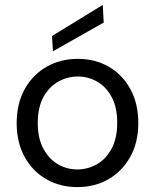

<svg xmlns="http://www.w3.org/2000/svg" viewBox="-20 -751 632 783"><path d="M295 12Q225 12 169 -20Q113 -52 80.5 -111Q48 -170 48 -249Q48 -329 81 -388Q114 -447 170.5 -479Q227 -511 297 -511Q368 -511 423.5 -479Q479 -447 511.5 -388Q544 -329 544 -249Q544 -170 511 -111Q478 -52 422 -20Q366 12 295 12ZM295 -60Q338 -60 375 -81Q412 -102 435 -144.5Q458 -187 458 -250Q458 -313 435.5 -355Q413 -397 376.5 -418Q340 -439 297 -439Q255 -439 217.5 -418Q180 -397 157 -355Q134 -313 134 -249Q134 -187 157 -144.5Q180 -102 216.5 -81Q253 -60 295 -60ZM196 -542 192 -604 399 -731 403 -659Z"/></svg>

Font: DM Sans 20pt
Style: Regular
Weight: 400
Version: Version 4.004;gftools[0.9.30]